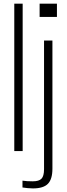

<svg xmlns="http://www.w3.org/2000/svg" viewBox="-20 -820 362 1042"><path d="M57.5 0V-800H103V0ZM195 -728V-800H289V-728ZM159 202.5Q147 202.5 130.2 201Q113.5 199.5 102 197.5V160.5Q113.5 162.5 127.8 163.2Q142 164 157.5 164Q191.5 164 205.2 149.8Q219 135.5 219 98V-600H264.5V95.5Q264.5 152.5 240 177.5Q215.5 202.5 159 202.5Z"/></svg>

Font: Big Shoulders Display Thin Light
Style: Regular
Weight: 300
Version: Version 2.002